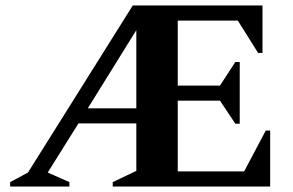

<svg xmlns="http://www.w3.org/2000/svg" viewBox="-20 -680 1069 700"><path d="M464 -660H937V-487H921L847 -605H628V-368H782L838 -454H854V-229H838L782 -313H628V-55H870L949 -204H965V0H391V-16L477 -57V-230H266L154 -51L233 -16V0H17V-16L82 -51ZM300 -285H477V-570Z"/></svg>

Font: Spectral SC
Style: Bold
Weight: 700
Designer: Jean-Baptiste Levee
Foundry: Production Type
Version: Version 2.001